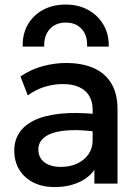

<svg xmlns="http://www.w3.org/2000/svg" viewBox="-20 -784 592 820"><path d="M213.9 15Q162.3 15 123.3 -4.2Q84.3 -23.4 62.6 -58.7Q40.9 -93.9 40.9 -142.1Q40.9 -182.7 61.4 -215.3Q82 -248 125.2 -269.5Q168.5 -290.9 236.6 -298.3Q304.7 -305.7 399.8 -295.9L402 -220Q333.9 -229.7 285 -228Q236 -226.3 204.8 -215.7Q173.6 -205.1 158.7 -187.3Q143.8 -169.5 143.8 -146.4Q143.8 -110.6 169.6 -90.9Q195.5 -71.2 240.4 -71.2Q278.8 -71.2 309.3 -85.3Q339.8 -99.4 357.7 -124.9Q375.6 -150.4 375.6 -184.8V-316.4Q375.6 -349.4 361.4 -373.8Q347.2 -398.2 319 -411.6Q290.7 -425 247.9 -425Q209.1 -425 171 -413.3Q132.8 -401.6 98.6 -376.5L67.4 -457.6Q113.8 -488.8 164.3 -501.9Q214.8 -515 261.6 -515Q330.5 -515 379.8 -493.3Q429.1 -471.6 455.5 -427.7Q481.9 -383.8 481.9 -317.5V0H383.1V-58.5Q357.9 -22.9 313.4 -4Q268.9 15 213.9 15ZM77 -585Q75.4 -637.5 98.3 -678.1Q121.2 -718.7 163.2 -741.6Q205.2 -764.5 261 -764.5Q315.2 -764.5 357.2 -741.2Q399.1 -718 422.4 -677.4Q445.7 -636.8 444.4 -585H351.9Q354.3 -631.3 329.4 -659.5Q304.5 -687.6 261 -687.6Q217.5 -687.6 192.3 -659.5Q167.1 -631.3 168.9 -585Z"/></svg>

Font: Geologica Thin
Style: Regular
Weight: 100
Version: Version 1.010;gftools[0.9.28]